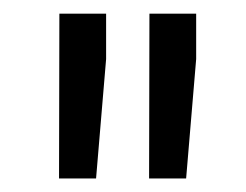

<svg xmlns="http://www.w3.org/2000/svg" viewBox="-20 -770 360 281"><path d="M135.3 -683.6 120.6 -508.8H66.4L66.9 -750H135.3ZM267.1 -683.6 252.4 -508.8H198.2L198.7 -750H267.1Z"/></svg>

Font: Vazir
Style: Regular
Weight: 400
Designer: Saber Rastikerdar
Foundry: Saber Rastikerdar
Version: Version 30.0.0